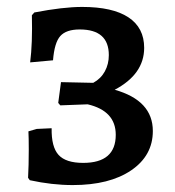

<svg xmlns="http://www.w3.org/2000/svg" viewBox="-20 -525 506 554"><path d="M66 -5 61 -12Q63 -47 63 -94Q63 -128 62 -146L86 -153L129 -155Q128 -101 149 -78Q170 -55 220 -55Q314 -55 314 -136Q314 -205 233 -224L154 -221L148 -228L156 -288L249 -286Q271 -298 282.5 -319Q294 -340 294 -366Q294 -440 210 -440Q171 -440 154 -421Q137 -402 133 -351L67 -345Q74 -400 72 -481L79 -489Q162 -505 217 -505Q305 -505 350.5 -475Q396 -445 396 -387Q396 -311 311 -266Q421 -235 421 -147Q421 -76 358.5 -33.5Q296 9 190 9Q130 9 66 -5Z"/></svg>

Font: Alegreya SC Medium
Style: Regular
Weight: 500
Designer: Juan Pablo del Peral
Foundry: Huerta Tipografica
Version: Version 2.007; ttfautohint (v1.6)